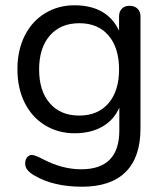

<svg xmlns="http://www.w3.org/2000/svg" viewBox="-20 -519 626 726"><path d="M390.1 -128.4Q430.2 -174.8 430.2 -256.3Q430.2 -337.9 390.6 -384.5Q351.1 -431.2 280 -431.2Q209 -431.2 168.5 -384.5Q127.9 -337.9 127.9 -256.3Q127.9 -174.8 168.5 -128.4Q209 -82 279.5 -82Q350.1 -82 390.1 -128.4ZM511.2 -457V-33.2Q511.2 75.7 455.1 131.3Q398.9 187 290.5 187Q182.1 187 110.8 145Q74.7 125 75.2 99.1Q75.2 85 82.5 75.9Q89.8 66.9 100.8 66.9Q111.8 66.9 142.6 83Q215.3 121.1 287.1 121.1Q431.2 121.1 431.2 -25.9V-111.8Q410.2 -64.9 366.7 -40Q323.2 -15.1 261.7 -15.1Q200.2 -15.1 150.6 -45.2Q101.1 -75.2 73.5 -130.1Q45.9 -185.1 45.9 -257.1Q45.9 -329.1 73.5 -384Q101.1 -439 150.6 -469Q200.2 -499 261.2 -499Q384.8 -499 430.2 -402.8V-457Q430.2 -475.1 440.7 -486.1Q451.2 -497.1 470 -497.1Q488.8 -497.1 500 -486.1Q511.2 -475.1 511.2 -457Z"/></svg>

Font: Nunito-Regular
Style: Regular
Weight: 400
Designer: Vernon Adams
Foundry: newtypography
Version: Version 3.000